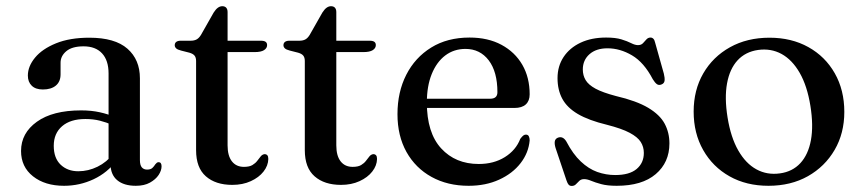

<svg xmlns="http://www.w3.org/2000/svg" viewBox="-20 -602 2848 634"><path d="M345 -60.5V-70L338.5 -73V-359.5Q338.5 -402.5 317 -425.8Q295.5 -449 256 -449Q218 -449 199 -433Q180 -417 180 -395V-356.5Q180 -332.5 164.5 -319.5Q149 -306.5 121.5 -306.5Q97.5 -306.5 84.8 -319Q72 -331.5 72 -352.5Q72 -383 95.8 -411.8Q119.5 -440.5 165 -459Q210.5 -477.5 275 -477.5Q359.5 -477.5 400.8 -441.2Q442 -405 442 -343.5V-73.5Q442 -57 448.2 -49.5Q454.5 -42 465.5 -42Q477.5 -42 483.2 -47.5Q489 -53 492.5 -59Q495 -62 497.5 -64.2Q500 -66.5 504 -66.5Q508.5 -66.5 511 -63Q513.5 -59.5 513.5 -53Q513.5 -39 503.8 -24.2Q494 -9.5 475.2 1Q456.5 11.5 428.5 11.5Q389 11.5 367 -7Q345 -25.5 345 -60.5ZM49.5 -103.5Q49.5 -162.5 101.8 -200Q154 -237.5 248 -237.5Q282 -237.5 310 -231.2Q338 -225 359.5 -215L352 -189Q331.5 -198 309.8 -203.5Q288 -209 262 -209Q212.5 -209 185 -185.2Q157.5 -161.5 157.5 -120.5Q157.5 -80 180.2 -58.2Q203 -36.5 238.5 -36.5Q271.5 -36.5 302 -51.5Q332.5 -66.5 354.5 -94.5L364.5 -72Q335.5 -32 289.2 -10.2Q243 11.5 191.5 11.5Q128.5 11.5 89 -19.8Q49.5 -51 49.5 -103.5Z M605.5 -428 578 -435Q566 -438 561.5 -442.5Q557 -447 557 -452.5Q557 -460 562.2 -463.8Q567.5 -467.5 576 -467.5H609Q621.5 -467.5 629.2 -471.8Q637 -476 643.5 -486.5L685.5 -560.5Q692.5 -571.5 699.5 -576.5Q706.5 -581.5 714 -581.5Q722.5 -581.5 727 -576.5Q731.5 -571.5 731.5 -562V-122Q731.5 -87.5 745.8 -69.2Q760 -51 785.5 -51Q803.5 -51 813.5 -57Q823.5 -63 829.5 -71Q835.5 -79 840.8 -85.5Q846 -92 853.5 -93Q859.5 -93 862.8 -89.2Q866 -85.5 866 -77Q865.5 -55 850.2 -35.5Q835 -16 808.2 -3.8Q781.5 8.5 747 8.5Q692 8.5 659.8 -19.8Q627.5 -48 627.5 -106V-400.5Q627.5 -412 622.5 -418.2Q617.5 -424.5 605.5 -428ZM685.5 -430V-467.5H842Q852 -467.5 857 -464Q862 -460.5 862 -453Q862 -443 852 -436.5Q842 -430 820.5 -430Z M964.5 -428 937 -435Q925 -438 920.5 -442.5Q916 -447 916 -452.5Q916 -460 921.2 -463.8Q926.5 -467.5 935 -467.5H968Q980.5 -467.5 988.2 -471.8Q996 -476 1002.5 -486.5L1044.5 -560.5Q1051.5 -571.5 1058.5 -576.5Q1065.5 -581.5 1073 -581.5Q1081.5 -581.5 1086 -576.5Q1090.5 -571.5 1090.5 -562V-122Q1090.5 -87.5 1104.8 -69.2Q1119 -51 1144.5 -51Q1162.5 -51 1172.5 -57Q1182.5 -63 1188.5 -71Q1194.5 -79 1199.8 -85.5Q1205 -92 1212.5 -93Q1218.5 -93 1221.8 -89.2Q1225 -85.5 1225 -77Q1224.5 -55 1209.2 -35.5Q1194 -16 1167.2 -3.8Q1140.5 8.5 1106 8.5Q1051 8.5 1018.8 -19.8Q986.5 -48 986.5 -106V-400.5Q986.5 -412 981.5 -418.2Q976.5 -424.5 964.5 -428ZM1044.5 -430V-467.5H1201Q1211 -467.5 1216 -464Q1221 -460.5 1221 -453Q1221 -443 1211 -436.5Q1201 -430 1179.5 -430Z M1729 -290.5Q1729 -269 1716.2 -257.2Q1703.5 -245.5 1678.5 -245.5H1359.5V-276H1598.5Q1622.5 -276 1622.5 -297.5Q1622.5 -365 1593.8 -402.8Q1565 -440.5 1517 -440.5Q1479 -440.5 1450.2 -418.8Q1421.5 -397 1405.5 -357.2Q1389.5 -317.5 1389.5 -263.5Q1389.5 -163.5 1436.8 -112Q1484 -60.5 1561 -60.5Q1610.5 -60.5 1647 -83.2Q1683.5 -106 1698 -143.5Q1704 -151.5 1708 -154.5Q1712 -157.5 1716.5 -157.5Q1723.5 -157.5 1726.2 -152Q1729 -146.5 1729 -138.5Q1725.5 -97.5 1699 -63.2Q1672.5 -29 1628.2 -8.8Q1584 11.5 1527.5 11.5Q1458 11.5 1405 -17.8Q1352 -47 1322.2 -100.2Q1292.5 -153.5 1292.5 -225Q1292.5 -298 1321.5 -355Q1350.5 -412 1403.8 -445Q1457 -478 1530.5 -478Q1591.5 -478 1636 -454Q1680.5 -430 1704.8 -388Q1729 -346 1729 -290.5Z M1986 -442.5Q1948.5 -442.5 1926.5 -423Q1904.5 -403.5 1904.5 -372.5Q1904.5 -353 1913.8 -337.5Q1923 -322 1946.5 -309.2Q1970 -296.5 2013.5 -285Q2082 -269 2120.5 -246Q2159 -223 2174.8 -193.5Q2190.5 -164 2190.5 -128.5Q2190.5 -65.5 2145.2 -27Q2100 11.5 2016.5 11.5Q1985.5 11.5 1965.2 6Q1945 0.5 1932 -5Q1919 -10.5 1909 -10.5Q1899 -10.5 1893.2 -5Q1887.5 0.5 1882 6.2Q1876.5 12 1868 12Q1861.5 12 1857.8 8Q1854 4 1850.5 -6.5L1814.5 -113.5Q1810.5 -126.5 1812 -135.2Q1813.5 -144 1822.5 -147.5Q1831 -150.5 1837.8 -147.2Q1844.5 -144 1850 -135Q1872 -93 1897.8 -68.8Q1923.5 -44.5 1952.2 -34.2Q1981 -24 2011.5 -24Q2058.5 -24 2082.2 -44Q2106 -64 2106 -97Q2106 -117 2095.8 -133.2Q2085.5 -149.5 2059.2 -163.5Q2033 -177.5 1984 -190Q1924 -204.5 1888.2 -225.5Q1852.5 -246.5 1836.8 -275.8Q1821 -305 1821 -344Q1821 -383.5 1841 -413.8Q1861 -444 1897 -461Q1933 -478 1981.5 -478Q2012.5 -478 2032 -472Q2051.5 -466 2064.2 -459.5Q2077 -453 2086.5 -453Q2097 -453 2103 -459.2Q2109 -465.5 2114.5 -471.8Q2120 -478 2128 -478Q2133.5 -478 2137.5 -474Q2141.5 -470 2143.5 -460.5L2172 -359Q2175.5 -345 2174.5 -335.8Q2173.5 -326.5 2164 -323Q2155.5 -319.5 2149 -324.2Q2142.5 -329 2135.5 -340.5Q2106.5 -396 2067 -419.2Q2027.5 -442.5 1986 -442.5Z M2521 -477.5Q2593.5 -477.5 2649.2 -446.5Q2705 -415.5 2736.5 -360Q2768 -304.5 2768 -232.5Q2768 -162 2736 -107Q2704 -52 2647.8 -20.2Q2591.5 11.5 2517.5 11.5Q2444.5 11.5 2389 -19.8Q2333.5 -51 2302 -106.5Q2270.5 -162 2270.5 -233.5Q2270.5 -304.5 2302.2 -359.5Q2334 -414.5 2390.5 -446Q2447 -477.5 2521 -477.5ZM2555.5 -29.5Q2596.5 -35 2622.8 -63.2Q2649 -91.5 2657.8 -139.5Q2666.5 -187.5 2656 -252.5Q2645.5 -318 2620.8 -361.2Q2596 -404.5 2560.8 -423.8Q2525.5 -443 2483 -437Q2441.5 -431 2415.5 -402.8Q2389.5 -374.5 2380.8 -326.8Q2372 -279 2382.5 -214Q2393 -148.5 2417.8 -105.2Q2442.5 -62 2477.8 -42.8Q2513 -23.5 2555.5 -29.5Z"/></svg>

Font: Fraunces 24pt
Style: Regular
Weight: 400
Version: Version 1.000;[b76b70a41]